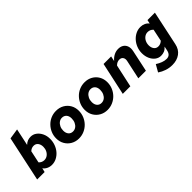

<svg xmlns="http://www.w3.org/2000/svg" viewBox="73 -1686 2854 2854"><g transform="rotate(-45 1500.0 -259.0)"><path d="M314 3Q271 3 234 -15Q197 -33 176 -64L161 0H4L156 -712L319 -737L262 -469Q291 -497 321 -508Q351 -519 384 -519Q436 -519 477.5 -488Q519 -457 543.5 -405.5Q568 -354 568 -290Q568 -231 548.5 -178Q529 -125 494 -84.5Q459 -44 413 -20.5Q367 3 314 3ZM198 -166Q215 -147 237 -137Q259 -127 284 -127Q321 -127 350 -147.5Q379 -168 396 -202.5Q413 -237 413 -280Q413 -327 389 -359.5Q365 -392 320 -392Q275 -392 239 -358Z M877 10Q808 10 753 -21.5Q698 -53 666.5 -107.5Q635 -162 635 -231Q635 -292 657.5 -345Q680 -398 719.5 -438.5Q759 -479 811 -501.5Q863 -524 923 -524Q993 -524 1047.5 -493Q1102 -462 1133.5 -408Q1165 -354 1165 -284Q1165 -224 1142.5 -170.5Q1120 -117 1080.5 -76.5Q1041 -36 988.5 -13Q936 10 877 10ZM886 -127Q922 -127 949.5 -147Q977 -167 993 -201.5Q1009 -236 1009 -280Q1009 -330 983 -359.5Q957 -389 913 -389Q879 -389 851.5 -369Q824 -349 807.5 -315Q791 -281 791 -239Q791 -187 817 -157Q843 -127 886 -127Z M1477 10Q1408 10 1353 -21.5Q1298 -53 1266.5 -107.5Q1235 -162 1235 -231Q1235 -292 1257.5 -345Q1280 -398 1319.5 -438.5Q1359 -479 1411 -501.5Q1463 -524 1523 -524Q1593 -524 1647.5 -493Q1702 -462 1733.5 -408Q1765 -354 1765 -284Q1765 -224 1742.5 -170.5Q1720 -117 1680.5 -76.5Q1641 -36 1588.5 -13Q1536 10 1477 10ZM1486 -127Q1522 -127 1549.5 -147Q1577 -167 1593 -201.5Q1609 -236 1609 -280Q1609 -330 1583 -359.5Q1557 -389 1513 -389Q1479 -389 1451.5 -369Q1424 -349 1407.5 -315Q1391 -281 1391 -239Q1391 -187 1417 -157Q1443 -127 1486 -127Z M1804 0 1916 -516H2075L2058 -436Q2094 -478 2137 -500Q2180 -522 2227 -522Q2279 -522 2313.5 -498.5Q2348 -475 2361 -433.5Q2374 -392 2362 -337L2290 0H2131L2195 -297Q2205 -341 2186 -369Q2167 -397 2126 -397Q2080 -397 2041 -358L1963 0Z M2630 219Q2566 219 2507.5 199.5Q2449 180 2400 146L2464 34Q2507 62 2550 78Q2593 94 2633 94Q2671 94 2694 73Q2717 52 2726 11L2740 -57Q2710 -23 2677.5 -10Q2645 3 2609 3Q2558 3 2517.5 -28Q2477 -59 2454 -111Q2431 -163 2431 -226Q2431 -285 2451.5 -338Q2472 -391 2508 -431.5Q2544 -472 2591 -495.5Q2638 -519 2691 -519Q2732 -519 2768 -502.5Q2804 -486 2826 -456L2839 -516H2995L2879 29Q2860 122 2793.5 170.5Q2727 219 2630 219ZM2679 -124Q2724 -124 2762 -159L2802 -350Q2785 -369 2763 -379Q2741 -389 2715 -389Q2678 -389 2649 -368.5Q2620 -348 2603 -313.5Q2586 -279 2586 -236Q2586 -189 2610 -156.5Q2634 -124 2679 -124Z"/></g></svg>

Font: Red Hat Mono
Style: Italic
Weight: 300
Italic angle: -12°
Monospace: yes
Designer: Pentagram, MCKL
Foundry: Pentagram, MCKL
Version: Version 1.023